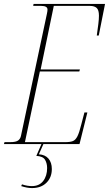

<svg xmlns="http://www.w3.org/2000/svg" viewBox="-37 -734 555 978"><path d="M-17 0 -14 -10H15Q44 -10 55.5 -18.5Q67 -27 70 -43L202 -664Q205 -678 205 -685Q205 -704 173 -704H132L134 -714H498L466 -553H456Q461 -588 464 -612.5Q467 -637 467 -654Q467 -683 455.5 -693.5Q444 -704 421 -704H237L170 -380H370L367 -370H166L90 -10H296Q321 -10 334.5 -15.5Q348 -21 357.5 -40Q367 -59 377 -100L393 -161H408L368 0ZM126 224Q102 224 71 214L75 205Q89 210 102.5 212Q116 214 125 214Q163 214 183 188Q203 162 203 122Q203 98 192.5 80Q182 62 148 60L178 -9H188L161 52Q193 54 210 74Q227 94 227 127Q227 170 199.5 197Q172 224 126 224Z"/></svg>

Font: Noto Serif Display ExtraCondensed Thin
Style: Italic
Weight: 100
Width: 2
Italic angle: -12°
Designer: Monotype Design Team
Foundry: Monotype Imaging Inc.
Version: Version 2.009